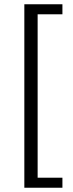

<svg xmlns="http://www.w3.org/2000/svg" viewBox="-20 -728 343 900"><path d="M94.1 152V-708H272.6V-661H156.4V105H272.6V152Z"/></svg>

Font: Source Sans Variable
Style: Regular
Weight: 200
Designer: Paul D. Hunt
Foundry: Adobe Systems Incorporated
Version: Version 3.006;hotconv 1.0.111;makeotfexe 2.5.65597